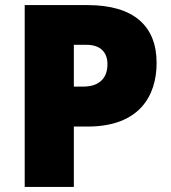

<svg xmlns="http://www.w3.org/2000/svg" viewBox="-20 -800 672 754"><path d="M324 -780H77V-66H270V-303H324C527 -303 595 -423 595 -553C595 -698 505 -780 324 -780ZM320 -624C376 -624 402 -593 402 -548C402 -483 358 -460 308 -460H270V-624Z"/></svg>

Font: Noto Sans Malayalam UI Black
Style: Regular
Weight: 900
Designer: Jelle Bosma - Monotype Design Team
Foundry: Monotype Imaging Inc.
Version: Version 2.104